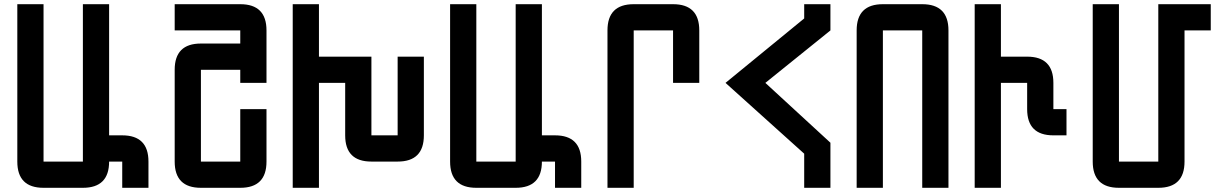

<svg xmlns="http://www.w3.org/2000/svg" viewBox="-20 -895 5852 915"><path d="M62.5 -875H187.5V-125H375V-875H500V-250H562.5Q687.5 -250 687.5 -125V0H562.5V-125H500Q500 0 375 0H187.5Q62.5 0 62.5 -125Z M1125 -375H1250V-125Q1250 0 1125 0H937.5Q812.5 0 812.5 -125V-562.5Q812.5 -687.5 937.5 -687.5H1125V-750H812.5V-875H1125Q1250 -875 1250 -750V-500H1125V-562.5H937.5V-125H1125Z M1375 -875H1500V-625H1750V-250H1875V-625H2000V-250Q2000 -125 1875 -125H1750Q1625 -125 1625 -250V-500H1500V0H1375Z M2125 -875H2250V-125H2437.5V-875H2562.5V-250H2625Q2750 -250 2750 -125V0H2625V-125H2562.5Q2562.5 0 2437.5 0H2250Q2125 0 2125 -125Z M3000 0H2875V-750Q2875 -875 3000 -875H3187.5Q3312.5 -875 3312.5 -750V-500H3187.5V-750H3000Z M3937.5 0H3812.5V-162.6L3437.5 -500L3812.5 -807.1V-875H3937.5V-750L3627.4 -500L3937.5 -214.8Z M4187.5 0H4062.5V-750Q4062.5 -875 4187.5 -875H4375Q4500 -875 4500 -750V0H4375V-750H4187.5Z M4750 0H4625V-875H4750V-625H4875Q5000 -625 5000 -500V-375H5062.5V-250H5000Q4875 -250 4875 -375V-500H4750Z M5187.5 -875H5312.5V-125H5500V-875H5750V-750H5625V-125Q5625 0 5500 0H5312.5Q5187.5 0 5187.5 -125Z"/></svg>

Font: Oldtimer
Style: Regular
Weight: 400
Designer: GGBotNet
Foundry: GGBotNet
Version: 1.00